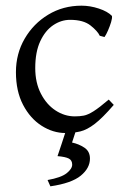

<svg xmlns="http://www.w3.org/2000/svg" viewBox="-20 -451 442 670"><path d="M377 -85Q337.9 -39.6 310.8 -18.8Q283.7 2 260.3 7.6Q236.8 13.2 208.5 13.2Q165 13.2 125.2 -12.2Q85.4 -37.6 60.5 -85.2Q35.6 -132.8 35.6 -199.2Q35.6 -263.7 66.2 -316.2Q96.7 -368.7 148.4 -399.9Q200.2 -431.2 264.6 -431.2Q294.4 -431.2 325 -421.1Q355.5 -411.1 370.6 -395.5Q372.1 -388.2 367.7 -373.8Q363.3 -359.4 356.9 -344.7Q350.6 -330.1 344.7 -321.8L328.1 -326.2Q320.8 -342.3 295.9 -362.1Q271 -381.8 224.6 -381.8Q193.4 -381.8 165.5 -363Q137.7 -344.2 120.4 -306.9Q103 -269.5 103 -213.4Q103 -162.6 122.6 -124.5Q142.1 -86.4 173.6 -65.7Q205.1 -44.9 241.2 -44.9Q258.3 -44.9 272.5 -47.6Q286.6 -50.3 306.4 -62.7Q326.2 -75.2 359.4 -103.5ZM293.9 102.5Q293.9 135.7 261.7 162.1Q229.5 188.5 155.8 199.2L146 177.2Q192.9 168.9 212.4 153.6Q231.9 138.2 231.9 123.5Q231.9 108.4 220.2 102.3Q208.5 96.2 180.7 93.8Q180.7 93.8 183.6 85.2Q186.5 76.7 194.8 51.8Q203.1 26.9 219.2 -22.9L253.9 -22.5L231.4 46.4Q254.9 51.3 274.4 64.2Q293.9 77.1 293.9 102.5Z"/></svg>

Font: Dai Banna SIL Light
Style: Regular
Weight: 300
Designer: Victor Gaultney
Foundry: SIL International
Version: Version 4.000